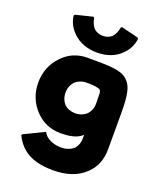

<svg xmlns="http://www.w3.org/2000/svg" viewBox="-192 -935 1115 1334"><g transform="rotate(20 366.0 -267.5)"><path d="M674 -256C674 -377 663 -444 626 -481L619 -488C572 -535 484 -535 322 -535C251 -535 191 -509 146 -464L145 -463L138 -456C88 -406 59 -335 59 -256C59 -178 88 -108 137 -58L138 -57L145 -50C190 -5 251 22 322 22C388 22 444 13 483 -23V1C483 36 472 62 455 81C429 105 392 114 364 114C309 114 272 97 247 74C242 69 237 61 233 55L226 48L80 119L73 126C86 155 102 178 121 198L122 199L129 206C192 268 282 282 364 282C461 282 543 255 598 201L599 200L606 193C649 150 674 90 674 14ZM261 -256C261 -289 273 -318 292 -339C313 -358 342 -370 374 -370C432 -370 463 -366 478 -355C484 -346 486 -334 486 -318C486 -311 487 -264 487 -256C487 -223 476 -196 456 -174C435 -155 407 -143 374 -143C340 -143 312 -154 291 -173C273 -193 261 -222 261 -256ZM474 -817 467 -810C467 -810 462 -768 435 -738C420 -725 399 -714 370 -714C340 -714 319 -724 303 -738C276 -768 271 -810 271 -810L264 -817L138 -786L131 -779C136 -734 156 -694 186 -664L193 -657C234 -616 296 -591 370 -591C443 -591 503 -614 544 -655L545 -656L552 -663C582 -693 602 -733 607 -779L600 -786Z"/></g></svg>

Font: Hussar Woodtype
Style: Blk
Weight: 900
Foundry: Cannot Into Space Fonts
Version: Version 1.07